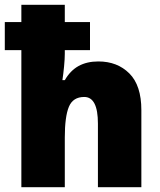

<svg xmlns="http://www.w3.org/2000/svg" viewBox="-23 -780 668 800"><path d="M247 -760V-688H352V-571H247V-556Q247 -535 244 -503.5Q241 -472 237 -446H247Q270 -486 304.5 -505Q339 -524 387 -524Q466 -524 516 -474Q566 -424 566 -321V0H385V-265Q385 -376 328 -376Q281 -376 264 -335Q247 -294 247 -207V0H66V-571H-3V-688H66V-760Z"/></svg>

Font: Noto Sans Malayalam SemiCondensed Black
Style: Regular
Weight: 900
Width: 4
Designer: Jelle Bosma - Monotype Design Team
Foundry: Monotype Imaging Inc.
Version: Version 2.104; ttfautohint (v1.8.4.7-5d5b)